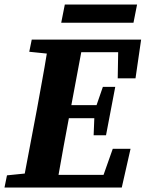

<svg xmlns="http://www.w3.org/2000/svg" viewBox="-22 -833 647 853"><path d="M108 -603 119 -657H605L580 -485H501L503 -601H339L295 -366H407L435 -447H490L449 -232H394L397 -308H284Q272 -245 260.5 -182Q249 -119 238 -56H438L479 -172H558L519 0H-2L9 -54L88 -62L142 -347Q153 -409 164.5 -471Q176 -533 186 -595ZM250 -732 266 -813H587L571 -732Z"/></svg>

Font: Source Serif Pro
Style: Bold Italic
Weight: 700
Italic angle: -12°
Designer: Frank Grießhammer
Foundry: Adobe Systems Incorporated
Version: Version 3.001;hotconv 1.0.111;makeotfexe 2.5.65597